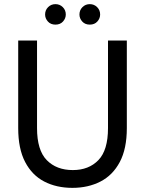

<svg xmlns="http://www.w3.org/2000/svg" viewBox="-20 -901 701 928"><path d="M68 0ZM68 0ZM330 7Q253 7 194 -23.5Q135 -54 101.5 -118Q68 -182 68 -282V-705H159V-282Q159 -175 206 -127Q253 -79 332 -79Q409 -79 455.5 -127Q502 -175 502 -282V-705H593V-282Q593 -182 559 -118Q525 -54 465.5 -23.5Q406 7 330 7ZM248 -782Q225 -782 211.5 -797Q198 -812 198 -831Q198 -852 212.5 -866.5Q227 -881 248 -881Q269 -881 283.5 -866.5Q298 -852 298 -831Q298 -812 284.5 -797Q271 -782 248 -782ZM414 -782Q391 -782 377.5 -797Q364 -812 364 -831Q364 -852 378.5 -866.5Q393 -881 414 -881Q435 -881 449.5 -866.5Q464 -852 464 -831Q464 -812 450.5 -797Q437 -782 414 -782Z"/></svg>

Font: Ulagadi Sans
Style: Regular
Weight: 400
Designer: Ninad Kale (Devanagari), Jonny Pinhorn (Latin)
Foundry: Indian Type Foundry
Version: Version 3.01;March 29, 2020;FontCreator 12.0.0.2522 64-bit; 